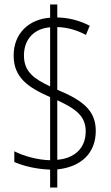

<svg xmlns="http://www.w3.org/2000/svg" viewBox="-20 -780 498 858"><path d="M204 -22V58H236V-23C345 -34 408 -98 408 -195C408 -289 346 -333 236 -379V-659C279 -658 323 -646 364 -624L381 -665C336 -688 288 -701 236 -702V-760H204V-701C110 -694 41 -632 41 -532C41 -434 104 -390 204 -346V-64C149 -65 84 -83 44 -104V-56C83 -39 141 -24 204 -22ZM204 -658V-394C134 -427 87 -458 87 -532C87 -609 137 -653 204 -658ZM236 -66V-332C320 -293 363 -261 363 -193C363 -116 311 -72 236 -66Z"/></svg>

Font: Noto Sans Armenian Condensed ExtraLight
Style: Regular
Weight: 200
Width: 3
Designer: Monotype Design Team
Foundry: Monotype Imaging Inc.
Version: Version 2.008